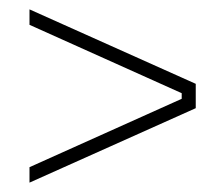

<svg xmlns="http://www.w3.org/2000/svg" viewBox="-20 -555 468 410"><path d="M43 -165V-198L368 -344V-356L43 -502V-535L398 -376V-324Z"/></svg>

Font: Phudu Light
Style: Regular
Weight: 400
Version: Version 1.005;gftools[0.9.23]